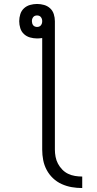

<svg xmlns="http://www.w3.org/2000/svg" viewBox="-20 -755 490 969"><path d="M395 194Q368 194 342 189.5Q316 185 291.5 174Q267 163 247.5 144.5Q228 126 215.5 102.5Q203 79 198 53Q193 27 193 0V-563Q186 -562 179.5 -561.5Q173 -561 167 -561Q149 -561 131.5 -566Q114 -571 101 -583Q88 -595 82.5 -612.5Q77 -630 77 -648Q77 -666 82.5 -683.5Q88 -701 101 -713Q114 -725 131.5 -730Q149 -735 167 -735Q185 -735 202.5 -730Q220 -725 233 -713Q246 -701 251.5 -683.5Q257 -666 257 -648V0Q257 18 260.5 36.5Q264 55 272.5 71Q281 87 294 100.5Q307 114 323.5 122Q340 130 358.5 133Q377 136 395 136ZM167 -619Q173 -619 178 -621Q183 -623 186.5 -627.5Q190 -632 191.5 -637Q193 -642 193 -648Q193 -654 191.5 -659Q190 -664 186.5 -668.5Q183 -673 178 -675Q173 -677 167 -677Q161 -677 156 -675Q151 -673 147.5 -668.5Q144 -664 142.5 -659Q141 -654 141 -648Q141 -643 142.5 -637.5Q144 -632 147.5 -627.5Q151 -623 156.5 -621Q162 -619 167 -619Z"/></svg>

Font: Iosevka Aile Custom Light
Style: Regular
Weight: 300
Designer: Belleve Invis
Foundry: Belleve Invis
Version: Version 17.0.2; ttfautohint (v1.8.3)